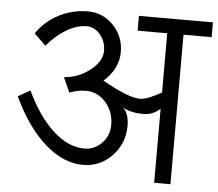

<svg xmlns="http://www.w3.org/2000/svg" viewBox="-49 -704 861 757"><g transform="rotate(5 382.0 -325.0)"><path d="M301.8 -45.9Q223.6 -45.9 150.4 -110.8Q77.1 -175.8 22.5 -293L70.3 -320.3Q117.2 -220.7 177.7 -165.5Q238.3 -110.4 301.8 -110.4Q341.8 -110.4 370.6 -140.1Q399.4 -169.9 399.4 -212.9Q399.4 -265.6 366.7 -301.8Q334 -337.9 289.1 -337.9Q274.4 -337.9 258.3 -335Q242.2 -332 223.6 -325.2L197.3 -383.8Q255.9 -388.7 300.8 -424.3Q345.7 -460 345.7 -501Q345.7 -538.1 323.2 -564.9Q300.8 -591.8 269.5 -591.8Q231.4 -591.8 190.4 -567.9Q149.4 -543.9 113.3 -501L67.4 -545.9Q101.6 -595.7 154.8 -623Q208 -650.4 269.5 -650.4Q329.1 -650.4 370.6 -606.9Q412.1 -563.5 412.1 -501Q412.1 -467.8 396.5 -437.5Q380.9 -407.2 353.5 -383.8Q403.3 -355.5 441.4 -340.3Q479.5 -325.2 502.9 -325.2Q517.6 -325.2 539.1 -333.5Q560.5 -341.8 587.9 -357.4V-591.8H470.7V-650.4H763.7V-591.8H652.3V0H587.9V-293Q572.3 -279.3 556.2 -272.9Q540 -266.6 522.5 -266.6Q495.1 -266.6 473.1 -272Q451.2 -277.3 438.5 -286.1Q451.2 -275.4 457.5 -256.8Q463.9 -238.3 463.9 -214.8Q463.9 -144.5 416.5 -95.2Q369.1 -45.9 301.8 -45.9Z"/></g></svg>

Font: Lohit Marathi
Style: Regular
Weight: 400
Version: 2.94.2